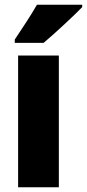

<svg xmlns="http://www.w3.org/2000/svg" viewBox="-20 -786 365 806"><path d="M325 -756V-766H135C110 -722 74 -668 42 -620V-606H163C214 -649 291 -721 325 -756ZM227 0V-553H56V0Z"/></svg>

Font: Noto Sans Sinhala UI Condensed Black
Style: Regular
Weight: 900
Width: 3
Designer: Jelle Bosma - Monotype Design Team
Foundry: Monotype Imaging Inc.
Version: Version 2.006